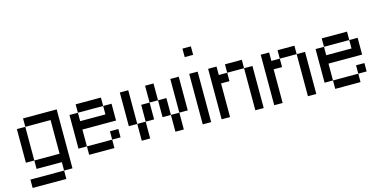

<svg xmlns="http://www.w3.org/2000/svg" viewBox="-81 -1162 3502 1763"><g transform="rotate(-15 1669.5 -280.0)"><path d="M370.1 159.7H49.8V80.1H370.1ZM129.9 -80.1H49.8V-399.9H129.9ZM129.9 -480H449.7V80.1H370.1V0H129.9V-80.1H370.1V-399.9H129.9Z M870.1 0H629.9V-80.1H870.1ZM949.7 -80.1H870.1V-159.7H949.7ZM870.1 -399.9H629.9V-480H870.1ZM949.7 -240.2H629.9V-80.1H549.8V-399.9H629.9V-319.8H870.1V-399.9H949.7Z M1129.9 -159.7H1049.8V-480H1129.9ZM1290 -159.7H1210V-319.8H1290ZM1210 0H1129.9V-159.7H1210ZM1529.8 0H1449.7V-159.7H1529.8ZM1609.9 -159.7H1529.8V-480H1609.9ZM1370.1 -319.8H1290V-480H1370.1ZM1449.7 -159.7H1370.1V-319.8H1449.7Z M1789.6 0H1709.5V-480H1789.6ZM1789.6 -639.6H1709.5V-720.2H1789.6Z M1969.2 -480V-399.9H2049.3V-319.8H1969.2V0H1889.2V-480ZM2289.1 0H2209.5V-399.9H2289.1ZM2209.5 -399.9H2049.3V-480H2209.5Z M2469.2 -480V-399.9H2549.3V-319.8H2469.2V0H2389.2V-480ZM2789.1 0H2709.5V-399.9H2789.1ZM2709.5 -399.9H2549.3V-480H2709.5Z M3209.5 0H2969.2V-80.1H3209.5ZM3289.1 -80.1H3209.5V-159.7H3289.1ZM3209.5 -399.9H2969.2V-480H3209.5ZM3289.1 -240.2H2969.2V-80.1H2889.2V-399.9H2969.2V-319.8H3209.5V-399.9H3289.1Z"/></g></svg>

Font: W95FA
Style: Regular
Weight: 400
Designer: FontsArena.com
Foundry: Alina Sava
Version: Version 1.002;Fontself Maker 3.4.0